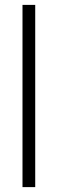

<svg xmlns="http://www.w3.org/2000/svg" viewBox="-20 -665 236 785"><path d="M72 100V-645H124V100Z"/></svg>

Font: Assistant ExtraLight Medium
Style: Regular
Weight: 500
Version: Version 3.000